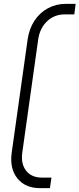

<svg xmlns="http://www.w3.org/2000/svg" viewBox="-20 -800 414 1000"><path d="M190 180Q111.5 180 70.5 129Q29.5 78 41 -5L124 -595Q132 -650.5 159.5 -692.2Q187 -734 229.5 -757Q272 -780 324 -780H374L367 -725H317Q263 -725 225.2 -689.2Q187.5 -653.5 179 -595L96 -5Q88 53.5 116.2 89.2Q144.5 125 198 125H248L240 180Z"/></svg>

Font: Mohave Light Light
Style: Italic
Weight: 300
Italic angle: -8°
Version: Version 2.003